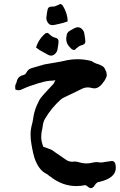

<svg xmlns="http://www.w3.org/2000/svg" viewBox="-20 -725 620 994"><path d="M267.6 -310.5Q264.6 -310.5 261.5 -309.1Q258.3 -307.6 254.9 -307.6Q222.7 -307.6 192.4 -297.4L179.7 -294.4Q128.9 -278.8 100.6 -265.6Q86.9 -257.8 75.7 -257.8Q67.4 -257.8 59.6 -261.7L58.6 -275.9Q58.6 -282.7 62 -291.5Q64.9 -295.4 65.9 -300.3Q71.8 -330.1 99.6 -335.9Q112.3 -338.9 117.7 -351.1Q127.4 -368.7 146 -373L210.4 -391.6L262.2 -400.4Q295.9 -405.8 329.1 -413.6Q355 -418.5 381.3 -418.5Q418 -418.5 454.6 -408.7Q471.7 -396.5 492.2 -391.6Q511.2 -383.8 517.6 -376.7Q523.9 -369.6 525.9 -361.8Q532.7 -352.1 532.7 -332Q527.8 -318.4 522.5 -309.6Q495.6 -267.6 469.7 -267.6Q461.9 -267.6 452.9 -270Q443.8 -272.5 434.1 -272.5Q416.5 -272.5 399.4 -262.7L311 -220.2Q302.2 -216.3 293.9 -209Q246.1 -166.5 212.9 -109.9Q203.1 -92.3 201.2 -72.3Q200.7 -64.5 195.8 -44.4Q193.4 -27.8 193.4 -13.7Q193.4 6.8 204.1 34.7L243.2 48.8Q250.5 51.8 265.6 63.5Q292.5 82.5 321.8 102.1Q335.9 112.3 354 112.3L367.2 111.3Q378.9 111.3 389.6 115.2Q408.2 121.1 427.2 121.1Q442.4 121.1 458.5 117.2Q468.8 114.3 480.5 114.3Q489.3 114.3 498.5 116.2H502.9Q512.7 116.2 524.4 113.3Q555.7 108.4 559.1 108.4Q579.6 108.4 579.6 144Q579.6 196.3 495.6 216.3Q480.5 217.3 471.2 233.2Q461.9 249 450.2 249Q442.4 249 426.3 235.4L422.4 233.4Q398.4 238.3 375.5 238.3Q302.2 238.3 239.7 188.5Q235.4 186.5 230.7 182.1Q226.1 177.7 220.2 174.8Q179.7 155.8 157.7 90.3Q146 48.8 139.6 -1Q138.2 -13.7 138.2 -26.9Q138.2 -57.6 147 -86.4Q151.4 -106 153.8 -125Q161.1 -162.6 178.2 -195.3L182.6 -205.1Q190.4 -219.2 202.1 -231L203.1 -232.9L257.3 -291.5Q261.2 -297.4 263.7 -304.7Q265.6 -309.1 267.6 -310.5ZM244.6 -437Q235.8 -437 226.1 -442.6Q216.3 -448.2 206.5 -453.6Q185.5 -463.9 166.5 -479Q178.2 -517.1 205.1 -543L213.9 -551.3Q219.2 -554.7 228 -554.7Q233.4 -548.8 248.5 -537.1Q255.4 -532.7 263.2 -530.8Q283.2 -526.4 283.2 -511.7Q283.2 -498.5 276.9 -464.8Q274.9 -457.5 269.5 -451.2Q258.3 -437 244.6 -437ZM366.7 -466.3Q357.9 -466.3 352.5 -469.7L343.8 -478Q322.8 -498.5 322.8 -522.9Q322.8 -530.3 324.7 -537.6V-538.6Q324.7 -557.6 345.2 -567.9Q355 -573.2 364.7 -578.6Q374.5 -584 383.3 -584Q397 -584 408.2 -570.3Q413.6 -564 415.5 -556.6Q421.9 -522.5 421.9 -509.3Q421.9 -495.1 401.9 -490.7Q394 -488.8 387.2 -483.9Q372.1 -472.7 366.7 -466.3ZM251.5 -594.7Q231.9 -594.7 223.1 -616.2Q219.7 -624 219.7 -631.3Q223.6 -665.5 227.1 -678.2Q230.5 -690.9 249 -690.9H253.9Q260.7 -690.9 267.1 -693.4Q285.2 -700.2 291.5 -704.6Q300.8 -702.1 304.2 -697.3Q330.1 -655.3 330.1 -614.3Q307.6 -605.5 284.7 -601.1Q273.4 -598.6 265.1 -596.7Q256.8 -594.7 251.5 -594.7Z"/></svg>

Font: Kurland
Style: Regular
Weight: 400
Designer: GGBot
Version: 0.22